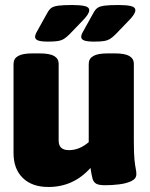

<svg xmlns="http://www.w3.org/2000/svg" viewBox="-20 -738 597 766"><path d="M173 8Q108 8 71 -28Q34 -64 34 -127V-483Q34 -504 52 -514.5Q70 -525 110 -525H138Q178 -525 196 -514.5Q214 -504 214 -483V-177Q214 -139 255 -139Q297 -139 334 -171V-483Q334 -504 352 -514.5Q370 -525 410 -525H438Q478 -525 496 -514.5Q514 -504 514 -483V-174Q514 -125 516.5 -101Q519 -77 521.5 -65.5Q524 -54 524 -43Q524 -25 504 -15.5Q484 -6 455.5 -2.5Q427 1 399 1Q375 1 364 -5Q353 -11 349 -26Q345 -41 341 -68Q273 8 173 8ZM172 -572Q144 -572 132 -576.5Q120 -581 120 -591Q120 -600 129 -615L169 -687Q176 -700 185 -706.5Q194 -713 213.5 -715.5Q233 -718 269 -718Q299 -718 317.5 -714Q336 -710 336 -697Q336 -682 309 -655L258 -602Q246 -590 236 -583.5Q226 -577 212 -574.5Q198 -572 172 -572ZM356 -572Q328 -572 316 -576.5Q304 -581 304 -591Q304 -600 313 -615L353 -687Q360 -700 369 -706.5Q378 -713 397.5 -715.5Q417 -718 453 -718Q483 -718 501.5 -714Q520 -710 520 -697Q520 -682 493 -655L442 -602Q430 -590 420 -583.5Q410 -577 396 -574.5Q382 -572 356 -572Z"/></svg>

Font: Asap Black
Style: Regular
Weight: 900
Designer: Pablo Cosgaya
Foundry: Omnibus-Type
Version: Version 3.001; ttfautohint (v1.8.4.7-5d5b)